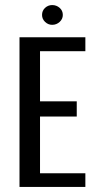

<svg xmlns="http://www.w3.org/2000/svg" viewBox="-20 -738 380 758"><path d="M57 0V-591H317V-536H138V-338H283V-278H138V-54H317V0ZM186 -640Q170 -640 158 -651.5Q146 -663 146 -679Q146 -696 158 -707Q170 -718 186 -718Q203 -718 215.5 -707Q228 -696 228 -679Q228 -663 215.5 -651.5Q203 -640 186 -640Z"/></svg>

Font: Alumni Sans Thin Medium
Style: Regular
Weight: 500
Version: Version 1.018